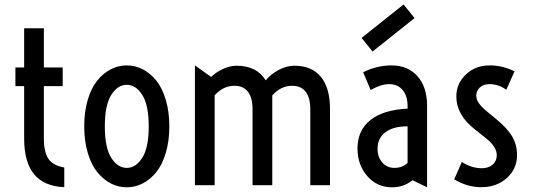

<svg xmlns="http://www.w3.org/2000/svg" viewBox="-20 -816 2347 846"><path d="M86.4 -206.1V-436.5H47.9V-518.6H86.4V-691.4H173.3V-518.6H256.3V-436.5H173.3V-205.1Q173.3 -145.5 193.6 -116Q213.9 -86.4 263.2 -78.1V8.8Q174.3 4.9 130.4 -48.1Q86.4 -101.1 86.4 -206.1Z M608.9 -7.8Q575.7 9.3 538.6 9.3Q501.5 9.3 468.3 -7.8Q435.1 -24.9 408.7 -57.4Q382.3 -89.8 366.7 -142.1Q351.1 -194.3 351.1 -259.3Q351.1 -324.2 366.7 -376.5Q382.3 -428.7 408.7 -461.2Q435.1 -493.7 468.3 -510.7Q501.5 -527.8 538.6 -527.8Q575.7 -527.8 608.9 -510.7Q642.1 -493.7 668.5 -461.2Q694.8 -428.7 710.4 -376.5Q726.1 -324.2 726.1 -259.3Q726.1 -194.3 710.4 -142.1Q694.8 -89.8 668.5 -57.4Q642.1 -24.9 608.9 -7.8ZM470.2 -120.8Q498.5 -76.2 538.6 -76.2Q578.6 -76.2 606.9 -120.8Q635.3 -165.5 635.3 -259.3Q635.3 -353 606.9 -397.7Q578.6 -442.4 538.6 -442.4Q498.5 -442.4 470.2 -397.7Q441.9 -353 441.9 -259.3Q441.9 -165.5 470.2 -120.8Z M838.9 0V-527.8L910.2 -477.1Q932.6 -498.5 963.1 -512.5Q993.7 -526.4 1022.5 -526.4Q1111.3 -526.4 1150.9 -461.9Q1172.4 -488.8 1207.5 -507.6Q1242.7 -526.4 1276.9 -526.4Q1354 -526.4 1394 -477.3Q1434.1 -428.2 1434.1 -335.9V0H1347.2V-335Q1347.2 -385.3 1326.9 -411.6Q1306.6 -438 1267.1 -438Q1217.3 -438 1179.7 -395.5V0H1092.8V-335Q1092.8 -385.3 1072.5 -411.6Q1052.2 -438 1012.7 -438Q963.4 -438 925.8 -396V0Z M1621.6 -588.9 1573.2 -648.9 1758.3 -796.4 1806.6 -736.3ZM1555.2 -162.1Q1555.2 -241.2 1611.6 -286.6Q1668 -332 1775.9 -337.4V-347.7Q1775.9 -393.1 1754.2 -419.2Q1732.4 -445.3 1694.8 -445.3Q1658.7 -445.3 1613.3 -419.4L1580.1 -497.6Q1640.1 -527.8 1705.6 -527.8Q1776.9 -527.8 1819.3 -480.5Q1861.8 -433.1 1861.8 -351.1V9.3L1797.9 -22Q1758.8 9.3 1707.5 9.3Q1641.6 9.3 1598.4 -40Q1555.2 -89.4 1555.2 -162.1ZM1643.6 -160.6Q1643.6 -124 1664.3 -100.1Q1685.1 -76.2 1717.8 -76.2Q1753.4 -76.2 1775.9 -98.6V-259.3Q1713.9 -259.8 1678.7 -233.6Q1643.6 -207.5 1643.6 -160.6Z M1981.4 -25.9 2015.1 -102.5Q2057.6 -74.7 2103 -74.7Q2132.3 -74.7 2150.6 -90.6Q2168.9 -106.4 2168.9 -132.3Q2168.9 -149.4 2158.9 -166Q2148.9 -182.6 2137.7 -192.9Q2126.5 -203.1 2105.5 -219.7L2072.3 -246.1Q1990.7 -309.1 1990.7 -391.6Q1990.7 -447.3 2032.5 -487.5Q2074.2 -527.8 2138.2 -527.8Q2194.8 -527.8 2247.1 -501.5L2210.9 -420.4Q2177.2 -445.3 2136.2 -445.3Q2109.9 -445.3 2094.2 -430.4Q2078.6 -415.5 2078.6 -394.5Q2078.6 -377.9 2089.6 -361.8Q2100.6 -345.7 2127 -323.7L2165 -292.5Q2215.8 -251 2237.1 -214.1Q2258.3 -177.2 2258.3 -132.8Q2258.3 -72.3 2213.4 -31.7Q2168.5 8.8 2101.1 8.8Q2038.1 8.8 1981.4 -25.9Z"/></svg>

Font: Voltaire
Style: Regular
Weight: 400
Designer: Yvonne Schttler
Foundry: Yvonne Schttler
Version: Version 1.003